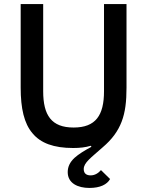

<svg xmlns="http://www.w3.org/2000/svg" viewBox="-20 -718 726 947"><path d="M193 -698V-268C193 -149 234 -89 343 -89C452 -89 493 -149 493 -268V-698H604V-286C604 -218 598 -165 580 -118C562 -71 533 -31 486 9C429 60 393 84 393 116C393 139 408 147 427 147C448 147 465 136 478 121L523 165C508 192 474 209 421 209C364 209 314 186 314 131C314 103 326 81 347 61C368 42 396 25 431 6L428 1C401 9 373 12 341 12C245 12 180 -12 140 -61C99 -109 82 -183 82 -286V-698Z"/></svg>

Font: Plexus Sans Medium
Style: Regular
Weight: 500
Version: Version 2.001;PS 002.001;hotconv 1.0.70;makeotf.lib2.5.58329